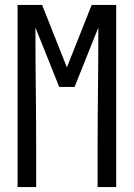

<svg xmlns="http://www.w3.org/2000/svg" viewBox="-20 -755 540 775"><path d="M51 0V-735H150L250 -483L350 -735H449V0H374V-147Q374 -271 375.5 -395.5Q377 -520 377 -644L281 -404H219L123 -644Q123 -520 124.5 -395.5Q126 -271 126 -147V0Z"/></svg>

Font: Iosevka Term Curly
Style: Regular
Weight: 400
Designer: Belleve Invis
Foundry: Belleve Invis
Version: Version 32.3.0